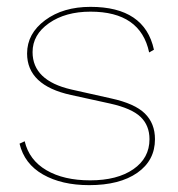

<svg xmlns="http://www.w3.org/2000/svg" viewBox="-20 -530 519 560"><path d="M240 10Q160 10 105.5 -21Q51 -52 37 -111L52 -118Q65 -63 115.5 -33.5Q166 -4 243 -4Q322 -4 369 -36.5Q416 -69 416 -124Q416 -164 390 -189Q364 -214 301 -228L187 -253Q59 -281 59 -374Q59 -432 111.5 -471Q164 -510 244 -510Q402 -510 429 -385L415 -377Q390 -496 244 -496Q171 -496 123 -462.5Q75 -429 75 -378Q75 -295 188 -269L304 -243Q373 -228 402.5 -199Q432 -170 432 -124Q432 -62 380.5 -26Q329 10 240 10Z"/></svg>

Font: Elaine Sans Thin
Style: Regular
Weight: 250
Designer: Wei Huang
Foundry: Wei Huang
Version: Version 2.001;December 24, 2019;FontCreator 12.0.0.2547 64-b